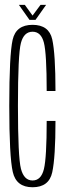

<svg xmlns="http://www.w3.org/2000/svg" viewBox="-20 -784 283 808"><path d="M117 4Q186 4 199.8 -58.8Q213.5 -121.5 213.5 -275H176.5Q176.5 -120.5 164.8 -72.5Q153 -24.5 117 -24.5Q81 -24.5 68.2 -73.5Q55.5 -122.5 55.5 -339Q55.5 -555.5 68 -603Q80.5 -650.5 117 -650.5Q153 -650.5 164.8 -604.2Q176.5 -558 176.5 -401H213.5Q213.5 -557.5 199.8 -618.5Q186 -679.5 117 -679.5Q47.5 -679.5 33.2 -616.8Q19 -554 19 -339Q19 -124.5 33.8 -60.2Q48.5 4 117 4ZM104 -700.5H129.5L174 -763.5H150.5L117 -718.5L84.5 -763.5H59.5Z"/></svg>

Font: Anybody ExtraCondensed ExtraLight
Style: Regular
Weight: 250
Width: 2
Version: Version 1.113;gftools[0.9.25]